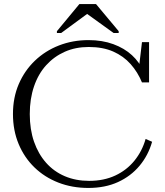

<svg xmlns="http://www.w3.org/2000/svg" viewBox="-20 -918 815 948"><path d="M418 -686Q353 -686 300 -662.5Q247 -639 208 -596Q169 -553 148 -491.5Q127 -430 127 -355Q127 -279 148 -218.5Q169 -158 207.5 -114.5Q246 -71 300 -48Q354 -25 420 -25Q493 -25 549.5 -51.5Q606 -78 644 -125Q682 -172 699 -232L731 -218Q712 -151 669 -99.5Q626 -48 562.5 -19Q499 10 416 10Q336 10 268 -16.5Q200 -43 150 -91.5Q100 -140 72 -207Q44 -274 44 -355Q44 -436 72.5 -502.5Q101 -569 152 -618Q203 -667 271 -693.5Q339 -720 417 -720Q485 -720 539.5 -700Q594 -680 631.5 -645.5Q669 -611 688 -566L665 -575L681 -710H716V-511H681Q660 -562 625 -601.5Q590 -641 539 -663.5Q488 -686 418 -686ZM454 -898H372L261 -764V-755H282L422 -858H398L541 -755H566V-764Z"/></svg>

Font: Roboto Serif 120pt Expanded Light
Style: Regular
Weight: 300
Width: 7
Designer: Greg Gazdowicz
Foundry: Commercial Type
Version: Version 1.008